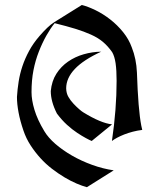

<svg xmlns="http://www.w3.org/2000/svg" viewBox="-20 -572 646 779"><path d="M332.5 187.5Q314 182.6 290.5 172.6Q267.1 162.6 241.7 147.5Q216.3 132.3 190.9 112.8Q165.5 93.3 143.8 69.3Q122.1 45.4 104 17.6Q85.9 -10.3 75.2 -42Q61.5 -82 55.2 -116.2Q48.8 -150.4 48.8 -178.7Q50.8 -210.4 55.7 -241.2Q60.5 -272 70.8 -303Q81.1 -334 97.9 -365.2Q114.7 -396.5 140.6 -426.3Q156.7 -444.8 171.4 -459Q186 -473.1 200.7 -482.4L312 -551.8Q335.9 -545.9 367.2 -530.8Q398.4 -515.6 427.5 -492.9Q456.5 -470.2 479.7 -441.4Q502.9 -412.6 514.6 -379.9Q533.2 -333.5 535.6 -277.3Q540.5 -127.9 553.2 -62.5L557.1 -44.9Q537.1 -42.5 518.6 -37.6Q500 -32.7 483.9 -26.4Q467.8 -20 455.1 -13.2Q442.4 -6.3 434.1 0Q453.1 -128.9 453.1 -244.1Q453.1 -287.1 449 -315.4Q444.8 -343.8 435.1 -360.4Q417.5 -385.3 397.5 -402.1Q377.4 -418.9 349.1 -431.6Q320.8 -444.3 285.9 -455.1Q251 -465.8 201.7 -478Q185.1 -457.5 168.2 -427.7Q151.4 -397.9 137.5 -362.3Q123.5 -326.7 115.7 -286.6Q107.9 -246.6 107.9 -198.2Q107.9 -166 119.9 -126.2Q131.8 -86.4 159.7 -40Q175.3 -13.7 204.8 12Q234.4 37.6 272.2 59.3Q310.1 81.1 353.8 96.9Q397.5 112.8 441.4 119.1ZM352.1 0Q343.8 -3.4 328.4 -11.7Q313 -20 293 -33.2Q272.9 -46.4 251.7 -65.7Q230.5 -85 210.9 -111.3Q186 -160.2 186 -202.6Q189.9 -243.2 208.7 -272.7Q227.5 -302.2 256.1 -322Q284.7 -341.8 319.6 -351.8Q354.5 -361.8 390.6 -362.3Q318.4 -329.1 283.4 -292Q248.5 -254.9 248.5 -213.4Q249 -193.4 257.6 -178.7Q266.1 -164.1 278.3 -151.1Q290.5 -138.2 301.3 -128.9Q312 -119.6 317.9 -116.2Q389.2 -72.3 434.6 -67.4Z"/></svg>

Font: MedievalSharp
Style: Regular
Weight: 500
Version: Version 1.0